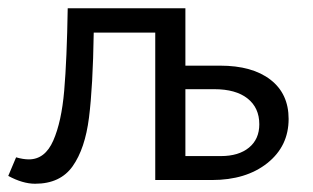

<svg xmlns="http://www.w3.org/2000/svg" viewBox="-21 -436 759 465"><path d="M678 -148Q678 -82 626.5 -41Q575 0 492 0H355V-357H206Q204 -226 194.5 -151Q185 -76 155 -33.5Q125 9 64 9Q34 9 -1 -10L18 -55Q35 -50 49 -50Q88 -50 108 -95.5Q128 -141 134.5 -216.5Q141 -292 143 -416H428V-277H512Q590 -277 634 -243Q678 -209 678 -148ZM607 -135Q607 -175 578.5 -197.5Q550 -220 498 -220H428V-58H514Q557 -58 582 -78.5Q607 -99 607 -135Z"/></svg>

Font: Ysabeau Medium
Style: Regular
Weight: 500
Designer: Christian Thalmann (Catharsis Fonts)
Version: Version 0.003